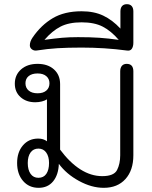

<svg xmlns="http://www.w3.org/2000/svg" viewBox="-20 -890 730 920"><path d="M62 -109Q62 -161 90 -193.5Q118 -226 163 -226Q188 -226 205 -213V-414Q196 -408 181 -404Q166 -400 149 -400Q106 -400 78.5 -424.5Q51 -449 51 -489Q51 -531 81 -557.5Q111 -584 160 -584Q209 -584 238.5 -557.5Q268 -531 268 -487V-173Q314 -111 365 -78.5Q416 -46 470 -46Q526 -46 541 -75.5Q556 -105 556 -146V-548Q556 -565 564 -574.5Q572 -584 587 -584Q619 -584 619 -548V-146Q619 -74 581 -32Q543 10 477 10Q419 10 358.5 -23Q298 -56 262 -105Q260 -52 234.5 -21Q209 10 165 10Q119 10 90.5 -23Q62 -56 62 -109ZM217 -491Q217 -512 202 -525Q187 -538 160 -538Q133 -538 117.5 -525.5Q102 -513 102 -491Q102 -469 117.5 -456Q133 -443 160 -443Q187 -443 202 -456Q217 -469 217 -491ZM215 -109Q215 -140 201.5 -159Q188 -178 164 -178Q140 -178 126.5 -159.5Q113 -141 113 -109Q113 -76 126.5 -57Q140 -38 164 -38Q189 -38 202 -57Q215 -76 215 -109Z M123 -673Q123 -691 136 -710Q177 -770 233 -803Q289 -836 371 -836Q431 -836 475 -815Q519 -794 557 -753V-835Q557 -852 565 -861Q573 -870 588 -870Q603 -870 611 -861Q619 -852 619 -835V-685Q619 -667 611.5 -656Q604 -645 587 -648Q481 -662 371 -662Q304 -662 255.5 -659Q207 -656 156 -648Q143 -646 133 -653.5Q123 -661 123 -673ZM354 -712Q413 -712 456.5 -709Q500 -706 549 -699Q512 -742 472 -762.5Q432 -783 371 -783Q310 -783 270 -762.5Q230 -742 193 -699Q243 -706 277.5 -709Q312 -712 354 -712Z"/></svg>

Font: Kodchasan Light
Style: Regular
Weight: 300
Version: Version 1.000; ttfautohint (v1.6)